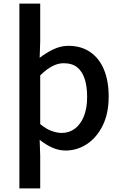

<svg xmlns="http://www.w3.org/2000/svg" viewBox="-20 -817 670 1060"><path d="M87 223V-797H202V-588L199 -498Q234 -525 274.5 -544.5Q315 -564 357 -564Q429 -564 479 -529Q529 -494 554.5 -431.5Q580 -369 580 -284Q580 -190 546.5 -123Q513 -56 459 -21Q405 14 343 14Q304 14 268.5 -2Q233 -18 199 -45L202 45V223ZM321 -83Q361 -83 392.5 -106Q424 -129 442.5 -173.5Q461 -218 461 -282Q461 -340 447.5 -381.5Q434 -423 406 -445.5Q378 -468 332 -468Q300 -468 268.5 -451.5Q237 -435 202 -401V-132Q234 -105 265 -94Q296 -83 321 -83Z"/></svg>

Font: Noto Sans JP Thin Medium
Style: Regular
Weight: 500
Version: Version 2.004-H2;hotconv 1.0.118;makeotfexe 2.5.65603